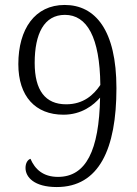

<svg xmlns="http://www.w3.org/2000/svg" viewBox="-20 -744 553 775"><path d="M209 11C380 11 450 -143 450 -388C450 -622 365 -724 241 -724C121 -724 54 -627 54 -485C54 -355 123 -281 236 -281C310 -281 358 -320 384 -350C380 -136 327 -30 214 -30C154 -30 121 -61 103 -103C91 -99 83 -85 83 -66C83 -29 118 11 209 11ZM247 -323C163 -323 120 -379 120 -490C120 -608 158 -684 242 -684C331 -684 383 -594 385 -401C358 -361 317 -323 247 -323Z"/></svg>

Font: Noto Serif Devanagari SemiCondensed Light
Style: Regular
Weight: 300
Width: 4
Designer: Universal Thirst, Indian Type Foundry and the Monotype Design Team
Foundry: Monotype Imaging Inc.
Version: Version 2.004